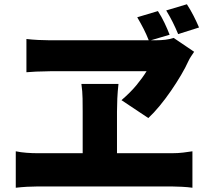

<svg xmlns="http://www.w3.org/2000/svg" viewBox="-20 -850 996 901"><path d="M54 -140Q78 -135 105 -133Q132 -131 156 -131H368V-327Q368 -354 367.5 -387.5Q367 -421 362 -456H536Q532 -421 530.5 -387.5Q529 -354 529 -326V-131H787Q815 -131 839.5 -134Q864 -137 883 -140V31Q862 28 833.5 26.5Q805 25 787 25H156Q133 25 106.5 26.5Q80 28 54 31ZM224 -516Q209 -516 188.5 -515Q168 -514 149 -514Q127 -512 104 -511V-667Q130 -664 159 -662.5Q188 -661 212 -661H678Q667 -689 654 -714.5Q641 -740 624 -769L721 -798Q738 -772 752 -742.5Q766 -713 776 -687L688 -661H711Q735 -661 756 -663.5Q777 -666 795 -672L891 -607Q883 -595 876 -584.5Q869 -574 864 -563Q851 -534 829.5 -497.5Q808 -461 782.5 -424Q757 -387 729.5 -353.5Q702 -320 676 -296L550 -380Q592 -416 620.5 -450.5Q649 -485 668 -516ZM857 -830Q874 -804 888.5 -775.5Q903 -747 914 -721L816 -690Q804 -719 790.5 -746Q777 -773 760 -801Z"/></svg>

Font: Kinto Sans Black
Style: Regular
Weight: 900
Designer: Authors: Ryoko NISHIZUKA  (kana & ideographs); Paul D. Hunt (Latin, Greek & Cyrillic); Wenlong ZHANG  (bopomofo); Sandol
Foundry: Adobe Systems Incorporated, ookami Inc.
Version: Version 0.001